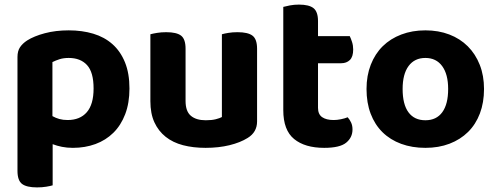

<svg xmlns="http://www.w3.org/2000/svg" viewBox="-20 -628 2160 835"><path d="M297 15Q271 15 249 10.5Q227 6 209 -1V178Q199 181 181 184Q163 187 141 187Q96 187 76 172Q56 157 56 115V-380Q56 -406 67 -422.5Q78 -439 98 -452Q128 -471 175 -483.5Q222 -496 279 -496Q337 -496 385.5 -481.5Q434 -467 469 -436Q504 -405 523.5 -357Q543 -309 543 -243Q543 -180 524.5 -131.5Q506 -83 473 -50.5Q440 -18 395 -1.5Q350 15 297 15ZM274 -106Q328 -106 357.5 -140Q387 -174 387 -243Q387 -314 358.5 -345Q330 -376 279 -376Q256 -376 239 -370.5Q222 -365 208 -358V-123Q222 -115 238 -110.5Q254 -106 274 -106Z M1098 -100Q1098 -53 1057 -28Q1025 -8 978 3.5Q931 15 874 15Q820 15 776 3.5Q732 -8 700.5 -33Q669 -58 651.5 -96Q634 -134 634 -188V-479Q645 -482 663 -485Q681 -488 703 -488Q748 -488 767.5 -473Q787 -458 787 -416V-189Q787 -144 810 -124.5Q833 -105 875 -105Q901 -105 918.5 -109.5Q936 -114 945 -119V-479Q955 -482 973 -485Q991 -488 1013 -488Q1058 -488 1078 -473Q1098 -458 1098 -416V-100Z M1363 -159Q1363 -131 1381 -118.5Q1399 -106 1431 -106Q1446 -106 1463 -109.5Q1480 -113 1492 -118Q1501 -108 1507 -95Q1513 -82 1513 -65Q1513 -30 1485.5 -7.5Q1458 15 1390 15Q1306 15 1259 -23.5Q1212 -62 1212 -149V-598Q1223 -601 1241 -604.5Q1259 -608 1280 -608Q1324 -608 1343.5 -592.5Q1363 -577 1363 -536V-471H1501Q1506 -461 1511 -445.5Q1516 -430 1516 -413Q1516 -381 1501.5 -367Q1487 -353 1464 -353H1363V-159Z M2085 -241Q2085 -182 2067 -134.5Q2049 -87 2015.5 -54Q1982 -21 1935 -3Q1888 15 1830 15Q1772 15 1724.5 -2.5Q1677 -20 1643.5 -53Q1610 -86 1592 -133.5Q1574 -181 1574 -241Q1574 -299 1592.5 -346.5Q1611 -394 1644.5 -427Q1678 -460 1725.5 -478Q1773 -496 1830 -496Q1887 -496 1934 -478Q1981 -460 2014.5 -426.5Q2048 -393 2066.5 -346Q2085 -299 2085 -241ZM1830 -376Q1783 -376 1757 -341Q1731 -306 1731 -241Q1731 -174 1756.5 -139.5Q1782 -105 1830 -105Q1878 -105 1903.5 -140Q1929 -175 1929 -241Q1929 -305 1903 -340.5Q1877 -376 1830 -376Z"/></svg>

Font: Baloo Chettan 2
Style: Bold
Weight: 700
Designer: Maithili Shingre, Unnati Kotecha and Ek Type
Foundry: Ek Type
Version: Version 1.640;hotconv 1.0.111;makeotfexe 2.5.65597; ttfautoh